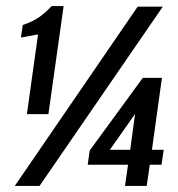

<svg xmlns="http://www.w3.org/2000/svg" viewBox="-20 -611 585 631"><path d="M68.4 -236 105 -497.9 48.7 -487.6 54.8 -528.9Q87.5 -539.8 108.4 -554.4Q129.2 -569 149.6 -591H189.1L139.1 -236ZM28.6 0 432.4 -589.1H515L110 0ZM390.8 0 400.8 -69.6H268.3L274.7 -116.2L449.2 -355H512.2L479.3 -118.6H518L510.9 -69.6H472.2L462.2 0ZM341 -118.6H407.9L423.9 -236.6Z"/></svg>

Font: Alumni Sans Thin
Style: Italic
Weight: 100
Italic angle: -8°
Designer: Robert E. Leuschke
Foundry: Robert E. Leuschke
Version: Version 1.016